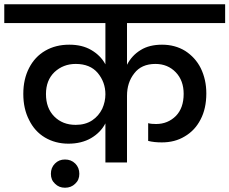

<svg xmlns="http://www.w3.org/2000/svg" viewBox="-44 -760 1073 898"><path d="M1009 -652C1009 -652 1009 -740 1009 -740C1009 -740 -24 -740 -24 -740C-24 -740 -24 -652 -24 -652C-24 -652 449 -652 449 -652C449 -652 449 -459 449 -459C449 -459 449 -459 449 -459C434 -487 412 -509 383 -526C354 -543 320 -551 280 -551C280 -551 280 -551 280 -551C238 -551 201 -542 168 -523C135 -504 110 -477 92 -442C74 -407 65 -367 65 -321C65 -321 65 -321 65 -321C65 -274 74 -234 92 -199C109 -164 134 -136 166 -117C198 -98 235 -88 276 -88C276 -88 276 -88 276 -88C317 -88 353 -97 382 -114C411 -131 434 -154 449 -183C449 -183 449 0 449 0C449 0 550 0 550 0C550 0 550 -312 550 -312C550 -312 550 -312 550 -312C550 -353 561 -388 584 -417C606 -446 639 -461 683 -461C683 -461 683 -461 683 -461C721 -461 753 -448 778 -422C803 -396 815 -362 815 -321C815 -321 815 -321 815 -321C815 -277 803 -243 779 -218C754 -193 723 -180 686 -180C686 -180 686 -180 686 -180C671 -180 659 -181 649 -184C649 -184 649 -101 649 -101C649 -101 649 -101 649 -101C668 -96 689 -94 713 -94C713 -94 713 -94 713 -94C753 -94 789 -103 820 -122C851 -140 876 -166 894 -201C912 -235 921 -276 921 -323C921 -323 921 -323 921 -323C921 -367 912 -406 895 -441C878 -475 853 -502 822 -522C791 -541 755 -551 714 -551C714 -551 714 -551 714 -551C675 -551 641 -543 614 -526C586 -509 565 -486 550 -457C550 -457 550 -652 550 -652C550 -652 1009 -652 1009 -652ZM310 -176C310 -176 310 -176 310 -176C269 -176 236 -189 210 -215C184 -241 171 -276 171 -320C171 -320 171 -320 171 -320C171 -363 184 -397 211 -423C238 -448 271 -461 310 -461C310 -461 310 -461 310 -461C355 -461 389 -447 413 -419C437 -390 449 -357 449 -319C449 -319 449 -319 449 -319C449 -296 444 -273 434 -251C423 -229 408 -211 387 -197C366 -183 340 -176 310 -176ZM327 53C327 53 327 53 327 53C327 34 321 18 308 5C295 -8 279 -14 260 -14C260 -14 260 -14 260 -14C241 -14 226 -8 213 5C200 18 194 34 194 53C194 53 194 53 194 53C194 72 200 87 213 99C226 112 241 118 260 118C260 118 260 118 260 118C279 118 295 112 308 99C321 87 327 72 327 53Z"/></svg>

Font: Girnar Poppins
Style: Medium
Weight: 500
Designer: Ninad Kale (Devanagari), Jonny Pinhorn (Latin)
Foundry: Indian Type Foundry
Version: ""